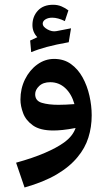

<svg xmlns="http://www.w3.org/2000/svg" viewBox="-20 -559 458 821"><path d="M85 242.7 48.8 136.7Q121.1 116.7 171.9 94.7Q222.7 72.8 253.9 50.3Q273.9 35.6 285.9 20Q297.9 4.4 303.2 -11.7Q270 -5.4 247.3 -3.2Q224.6 -1 208 -1Q151.4 -1 120.8 -22.7Q90.3 -44.4 78.9 -75.2Q67.4 -106 67.4 -133.3Q67.4 -180.2 86.9 -219.7Q106.4 -259.3 139.4 -283.2Q172.4 -307.1 211.4 -307.1Q252.9 -307.1 283.2 -285.4Q313.5 -263.7 333.3 -227.8Q353 -191.9 362.5 -149.4Q372.1 -106.9 372.1 -65.9Q372.1 -15.6 357.9 29.3Q343.8 74.2 312 112.3Q278.3 153.8 222.4 186.8Q166.5 219.7 85 242.7ZM130.4 -156.2Q130.4 -127.9 158.7 -119.4Q187 -110.8 230 -110.8Q244.6 -110.8 261.7 -111.6Q278.8 -112.3 298.3 -113.8Q286.1 -157.2 259 -182.4Q231.9 -207.5 194.8 -207.5Q164.6 -207.5 147.5 -191.2Q130.4 -174.8 130.4 -156.2ZM115.2 -336.4 113.3 -336.9 108.9 -385.7 139.6 -399.9Q118.7 -421.9 118.7 -451.7Q118.7 -488.3 141.8 -513.4Q165 -538.6 207 -538.6Q227.1 -538.6 243.4 -531.5Q259.8 -524.4 272.5 -514.6L257.3 -468.8Q227.5 -483.4 203.1 -483.4Q186 -483.4 174.3 -476.1Q162.6 -468.8 162.6 -457.5Q162.6 -444.8 182.4 -433.6Q202.1 -422.4 220.7 -425.8Q229 -427.2 244.6 -430.4Q260.3 -433.6 283.7 -438L273.9 -378.4Q218.8 -368.7 179.9 -358.2Q141.1 -347.7 115.2 -336.4Z"/></svg>

Font: Markazi Text
Style: Bold
Weight: 700
Designer: Borna Izadpanah (Arabic designer), Fiona Ross (Arabic design director) and Florian Runge (Latin designer)
Foundry: Borna Izadpanah and Florian Runge
Version: Version 1.001; ttfautohint (v1.8.3)